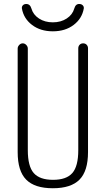

<svg xmlns="http://www.w3.org/2000/svg" viewBox="-20 -952 540 981"><path d="M70.3 -174.8V-704.1Q70.3 -713.9 78.1 -722.2Q85.9 -730.5 96.2 -730.5Q106.4 -730.5 114.3 -722.2Q122.1 -713.9 122.1 -704.1V-184.6Q122.1 -102.5 152.3 -67.9Q182.6 -33.2 251 -33.2Q319.3 -33.2 349.6 -67.9Q379.9 -102.5 379.9 -184.6V-705.1Q379.9 -715.8 386.7 -723.1Q393.6 -730.5 404.8 -730.5Q416 -730.5 422.9 -723.1Q429.7 -715.8 429.7 -705.1V-174.8Q429.7 -78.1 386.2 -34.2Q342.8 9.8 250 9.8Q157.2 9.8 113.8 -34.2Q70.3 -78.1 70.3 -174.8ZM359.4 -908.2Q366.2 -932.6 385.7 -931.6Q395.5 -931.6 402.3 -925.3Q409.2 -918.9 408.2 -909.2Q399.4 -857.4 356.4 -824.7Q313.5 -792 250 -792Q186.5 -792 143.6 -824.7Q100.6 -857.4 91.8 -909.2Q90.8 -918.9 97.2 -925.3Q103.5 -931.6 114.3 -931.6Q133.8 -931.6 140.6 -908.2Q149.4 -877 179.2 -857.4Q209 -837.9 250 -837.9Q291 -837.9 320.8 -857.4Q350.6 -877 359.4 -908.2Z"/></svg>

Font: Rounded-X Mgen+ 1mn light
Style: Regular
Weight: 200
Designer: [Source Han Sans]
Ryoko NISHIZUKA  (kana & ideographs); Paul D. Hunt (Latin, Greek & Cyrillic); Wenlong ZHANG  (bopomofo
Version: Version 1.059.20150602